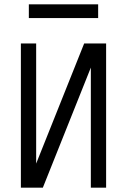

<svg xmlns="http://www.w3.org/2000/svg" viewBox="-20 -872 590 892"><path d="M77 0V-670H148V-112L371 -670H473V0H402V-558L179 0ZM114 -788V-852H436V-788Z"/></svg>

Font: Lode Term
Style: Regular
Weight: 400
Monospace: yes
Designer: Belleve Invis
Foundry: Belleve Invis
Version: Version 29.2.0